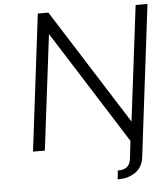

<svg xmlns="http://www.w3.org/2000/svg" viewBox="-61 -804 912 1050"><g transform="rotate(-5 395.0 -279.5)"><path d="M723 -750H788L686 84Q679 138 638.5 165.5Q598 193 542 191L547 143Q575 145 595 131.5Q615 118 619 84L630 -12L237 -633L159 0H94L186 -750H244L645 -117Z"/></g></svg>

Font: Orkney Light
Style: LightItalic
Weight: 300
Designer: Samuel Oakes and Alfredo Marco Pradil
Foundry: Alfredo Marco Pradil
Version: 1.0; ttfautohint (v1.5)